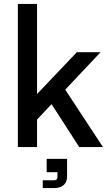

<svg xmlns="http://www.w3.org/2000/svg" viewBox="-20 -750 549 979"><path d="M124 -93 117 -216 372 -484H493ZM71 0V-730H169V0ZM384 0 212 -267 287 -332 505 0ZM198 209V169H257Q273 169 273 152V128H218V60H322V149Q322 171 312.5 184.5Q303 198 288.5 203.5Q274 209 259 209Z"/></svg>

Font: SUSE Medium
Style: Regular
Weight: 500
Designer: Rene Bieder
Foundry: SUSE
Version: Version 1.000